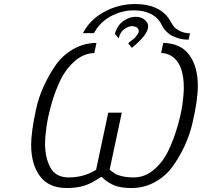

<svg xmlns="http://www.w3.org/2000/svg" viewBox="-20 -926 1012 963"><path d="M136.2 -200.2Q136.2 -231 142.1 -274.9Q147.9 -318.8 160.9 -378.4Q173.8 -438 199.5 -493.9Q225.1 -549.8 259 -598.9Q293 -647.9 346.4 -679Q399.9 -710 463.9 -710.9L453.1 -660.2Q398.9 -658.2 354.5 -619.1Q310.1 -580.1 283.4 -525.1Q256.8 -470.2 238.5 -405.5Q220.2 -340.8 213.1 -289.8Q206.1 -238.8 206.1 -205.1Q206.1 -134.3 232.9 -85.2Q259.8 -36.1 325.2 -36.1Q400.4 -36.1 461.9 -74.2L522.9 -360.8H590.8L529.8 -74.2Q547.9 -61 557.9 -54.4Q567.9 -47.9 592.5 -42Q617.2 -36.1 650.9 -36.1Q706.1 -36.1 751 -74Q795.9 -111.8 823 -167.5Q850.1 -223.1 869.1 -288.1Q888.2 -353 895 -403.1Q901.9 -453.1 901.9 -484.9Q901.9 -588.9 856.9 -631.8Q829.1 -658.7 788.1 -660.2L798.8 -710.9Q886.7 -709 929.4 -650.4Q972.2 -591.8 972.2 -495.1Q972.2 -460 965.6 -413.6Q959 -367.2 945.1 -307.6Q931.2 -248 905 -192.1Q878.9 -136.2 844 -88.6Q809.1 -41 755.6 -12Q702.1 17.1 639.2 17.1Q589.4 17.1 556.6 5.1Q523.9 -6.8 488.8 -39.1H487.8Q440.9 -6.8 403.6 5.1Q366.2 17.1 314 17.1Q225.1 17.1 180.7 -42Q136.2 -101.1 136.2 -200.2ZM396 -759.8Q430.2 -826.7 502.2 -866.2Q574.2 -905.8 658.2 -905.8Q776.4 -905.8 828.1 -831.1Q829.1 -829.1 832 -824.2Q844.2 -803.2 852.1 -792.7Q859.9 -782.2 881.3 -771Q902.8 -759.8 933.1 -758.8L925.8 -727.1Q908.7 -727.1 893.8 -729.5Q878.9 -731.9 866.9 -736.6Q855 -741.2 845 -745.6Q835 -750 826.4 -757.6Q817.9 -765.1 812.5 -770Q807.1 -774.9 801.5 -783.4Q795.9 -792 793.9 -795.4Q792 -798.8 788.1 -806.2L784.2 -814Q744.1 -874 650.9 -874Q596.7 -874 545.9 -849.6Q495.1 -825.2 463.9 -780.8L451.2 -759.8ZM556.2 -755.9Q568.4 -799.8 599.1 -820.8Q629.9 -841.8 661.1 -841.8Q689 -841.8 706.1 -826.4Q723.1 -811 723.1 -793.9Q723.1 -752 641.1 -686L623 -709Q625 -710.9 631.1 -716.1Q637.2 -721.2 641.1 -724.1Q645 -727.1 651.1 -731.9Q657.2 -736.8 660.6 -741.5Q664.1 -746.1 668 -751Q671.9 -755.9 673.8 -761Q675.8 -766.1 675.8 -770Q675.8 -783.2 664.8 -789.1Q653.8 -794.9 643.1 -794.9Q624 -794.9 603 -779.5Q582 -764.2 575.2 -733.9Z"/></svg>

Font: CMU Bright
Style: Oblique
Weight: 500
Italic angle: -12°
Version: Version 0.7.0